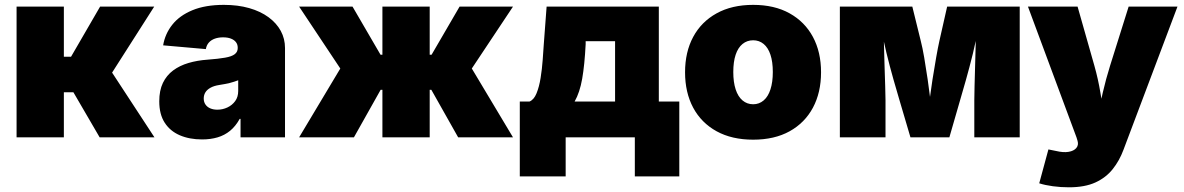

<svg xmlns="http://www.w3.org/2000/svg" viewBox="-20 -570 4913 797"><path d="M48.8 0V-542.5H245.1V-334.5H274.9L395.5 -542.5H620.1L445.3 -268.6L621.1 0H393.6L284.7 -187H245.1V0Z M818.8 8.8Q766.6 8.8 726.3 -8.5Q686 -25.9 663.6 -60.8Q641.1 -95.7 641.1 -149.4Q641.1 -194.3 656.2 -225.8Q671.4 -257.3 698.7 -277.6Q726.1 -297.9 762.5 -308.6Q798.8 -319.3 841.3 -322.3Q886.7 -325.7 914.3 -330.6Q941.9 -335.4 954.3 -345Q966.8 -354.5 966.8 -370.1V-372.1Q966.8 -385.7 959.2 -395.3Q951.7 -404.8 938.2 -409.9Q924.8 -415 905.8 -415Q887.2 -415 872.1 -409.7Q856.9 -404.3 847.2 -393.6Q837.4 -382.8 834.5 -366.2L657.2 -381.8Q665 -429.2 695.1 -467.3Q725.1 -505.4 778.8 -527.6Q832.5 -549.8 909.2 -549.8Q967.3 -549.8 1014.4 -536.4Q1061.5 -522.9 1094.7 -498.5Q1127.9 -474.1 1145.5 -441.7Q1163.1 -409.2 1163.1 -370.6V0H978.5V-76.7H975.1Q958 -45.9 935.1 -27.1Q912.1 -8.3 883.1 0.2Q854 8.8 818.8 8.8ZM882.3 -114.7Q904.3 -114.7 924.1 -124Q943.8 -133.3 956.3 -150.4Q968.8 -167.5 968.8 -192.4V-236.8Q960.9 -233.9 952.4 -231Q943.8 -228 933.8 -225.6Q923.8 -223.1 913.3 -221.2Q902.8 -219.2 890.6 -217.3Q868.2 -213.9 853.8 -205.8Q839.4 -197.8 832.5 -186.5Q825.7 -175.3 825.7 -161.1Q825.7 -146.5 833 -136Q840.3 -125.5 853 -120.1Q865.7 -114.7 882.3 -114.7Z M1221.7 0 1392.6 -285.6 1221.7 -542.5H1443.4L1559.6 -342.8H1567.4V-542.5H1763.7V-342.8H1771.5L1887.7 -542.5H2109.4L1938.5 -285.6L2109.4 0H1881.8L1770.5 -197.3H1763.7V0H1567.4V-197.3H1560.1L1449.2 0Z M2137.7 162.1V-148.4H2177.7Q2196.3 -155.8 2207.3 -182.9Q2218.3 -210 2224.1 -246.6Q2230 -283.2 2232.7 -321Q2235.4 -358.9 2237.3 -386.7L2249 -542.5H2714.8V-148.4H2799.8V162.1H2615.2V0H2328.1V162.1ZM2365.2 -148.4H2533.2V-398.9H2411.1V-386.7Q2406.7 -300.3 2396.7 -243.2Q2386.7 -186 2365.2 -148.4Z M3106.4 9.8Q3018.1 9.8 2954.6 -25.1Q2891.1 -60.1 2857.4 -123Q2823.7 -186 2823.7 -270Q2823.7 -354 2857.4 -416.7Q2891.1 -479.5 2954.6 -514.6Q3018.1 -549.8 3106.4 -549.8Q3194.8 -549.8 3257.8 -514.6Q3320.8 -479.5 3354.5 -416.7Q3388.2 -354 3388.2 -270Q3388.2 -186 3354.5 -123Q3320.8 -60.1 3257.8 -25.1Q3194.8 9.8 3106.4 9.8ZM3106.4 -137.2Q3131.3 -137.2 3149.9 -153.1Q3168.5 -168.9 3178.2 -199Q3188 -229 3188 -271Q3188 -313.5 3178.2 -342.8Q3168.5 -372.1 3149.9 -387.5Q3131.3 -402.8 3106.4 -402.8Q3081.1 -402.8 3062.3 -387.5Q3043.5 -372.1 3033.7 -342.8Q3023.9 -313.5 3023.9 -271Q3023.9 -229 3033.7 -199Q3043.5 -168.9 3062.3 -153.1Q3081.1 -137.2 3106.4 -137.2Z M3466.3 0V-542.5H3767.1L3802.2 -399.9Q3809.1 -373.5 3816.4 -331.3Q3823.7 -289.1 3830.8 -240.2Q3837.9 -191.4 3843.5 -145.3Q3849.1 -99.1 3852.1 -65.9H3828.1Q3831.1 -98.6 3837.2 -144.8Q3843.3 -190.9 3850.8 -239.7Q3858.4 -288.6 3866 -331.1Q3873.5 -373.5 3879.4 -399.9L3911.6 -542.5H4212.9V0H4024.4V-153.8Q4024.4 -175.3 4025.4 -212.2Q4026.4 -249 4027.6 -293.2Q4028.8 -337.4 4030 -381.6Q4031.2 -425.8 4031.2 -462.4H4042Q4033.2 -407.7 4018.6 -348.1Q4003.9 -288.6 3989.3 -237.1Q3974.6 -185.5 3965.3 -153.8L3920.9 0H3759.3L3713.9 -153.8Q3703.6 -188 3688.7 -240.5Q3673.8 -293 3659.4 -351.6Q3645 -410.2 3636.7 -462.4H3647.9Q3648.4 -425.8 3649.4 -381.6Q3650.4 -337.4 3651.9 -293.2Q3653.3 -249 3654.5 -212.2Q3655.8 -175.3 3655.8 -153.8V0Z M4293.9 190.9 4332 50.3 4363.3 56.6Q4394 64 4415.8 60.3Q4437.5 56.6 4447.8 44.4Q4458 32.2 4453.1 15.1L4448.7 0.5L4247.1 -542.5H4453.1L4522.9 -296.9Q4538.6 -241.2 4547.9 -184.8Q4557.1 -128.4 4569.8 -61.5H4531.7Q4544.4 -128.4 4557.6 -185.3Q4570.8 -242.2 4587.9 -296.9L4665 -542.5H4867.7L4643.6 51.8Q4627 96.7 4599.1 131.8Q4571.3 167 4527.3 187.3Q4483.4 207.5 4417 207.5Q4383.3 207.5 4350.6 203.1Q4317.9 198.7 4293.9 190.9Z"/></svg>

Font: Inter 16pt Black
Style: Regular
Weight: 900
Version: Version 4.001;git-66647c0bb